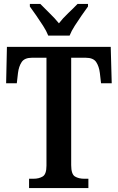

<svg xmlns="http://www.w3.org/2000/svg" viewBox="-20 -951 596 971"><path d="M127 0V-47H149Q177 -47 196 -58.5Q215 -70 215 -113V-659H142Q104 -659 89.5 -637Q75 -615 71 -582L65 -530H11L15 -714H540L545 -530H491L485 -582Q481 -615 466.5 -637Q452 -659 413 -659H340V-116Q340 -70 359 -58.5Q378 -47 406 -47H427V0ZM224 -771Q215 -794 198 -820.5Q181 -847 163 -873Q145 -899 131 -918V-931H184Q204 -910 231 -884Q258 -858 278 -833Q297 -858 324.5 -884Q352 -910 372 -931H425V-918Q411 -899 393 -873Q375 -847 358 -820.5Q341 -794 332 -771Z"/></svg>

Font: Noto Serif Hebrew Condensed SemiBold
Style: Regular
Weight: 600
Width: 3
Designer: Monotype Design Team
Foundry: Monotype Imaging Inc.
Version: Version 2.004; ttfautohint (v1.8.4.7-5d5b)